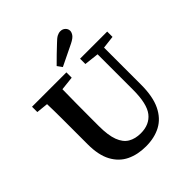

<svg xmlns="http://www.w3.org/2000/svg" viewBox="-236 -1028 1201 1201"><g transform="rotate(-45 364.5 -427.5)"><path d="M459 -616V-663H699V-616L614 -606V-278Q614 -173 582.5 -108Q551 -43 495 -13Q439 17 363 17Q290 17 234 -10Q178 -37 146 -96Q114 -155 114 -250V-359Q114 -421 114 -483.5Q114 -546 112 -608L34 -616V-663H338V-616L246 -606Q245 -545 244.5 -483Q244 -421 244 -359V-281Q244 -200 262 -152.5Q280 -105 314.5 -84.5Q349 -64 398 -64Q475 -64 515.5 -115.5Q556 -167 556 -291V-605ZM323 -734Q349 -760 374.5 -785Q400 -810 425 -833Q448 -856 463 -864Q478 -872 493 -872Q513 -872 526 -859.5Q539 -847 539 -830Q539 -817 528.5 -801.5Q518 -786 486 -770Q451 -753 416 -736Q381 -719 346 -702Z"/></g></svg>

Font: Source Serif Pro Semibold
Style: Regular
Weight: 600
Designer: Frank Grießhammer
Foundry: Adobe Systems Incorporated
Version: Version 3.000;hotconv 1.0.109;makeotfexe 2.5.65596